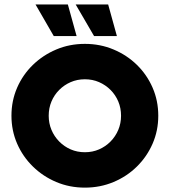

<svg xmlns="http://www.w3.org/2000/svg" viewBox="-20 -837 769 870"><path d="M364.6 13.2Q295.1 13.2 235.1 -12.2Q175 -37.5 129.2 -82.3Q83.3 -127.1 57.6 -186.1Q31.9 -245.1 31.9 -312.5Q31.9 -380.6 57.6 -439.6Q83.3 -498.6 129.2 -543.1Q175 -587.5 235.1 -612.8Q295.1 -638.2 364.6 -638.2Q434 -638.2 494.4 -612.8Q554.9 -587.5 600.3 -543.1Q645.8 -498.6 671.5 -439.6Q697.2 -380.6 697.2 -312.5Q697.2 -245.1 671.5 -186.1Q645.8 -127.1 600.3 -82.3Q554.9 -37.5 494.4 -12.2Q434 13.2 364.6 13.2ZM364.6 -147.2Q399.3 -147.2 428.8 -160.1Q458.3 -172.9 480.9 -195.8Q503.5 -218.8 516 -248.6Q528.5 -278.5 528.5 -312.5Q528.5 -347.2 516 -377.1Q503.5 -406.9 480.9 -429.5Q458.3 -452.1 428.8 -464.9Q399.3 -477.8 364.6 -477.8Q329.9 -477.8 300.3 -464.9Q270.8 -452.1 248.3 -429.5Q225.7 -406.9 213.2 -377.1Q200.7 -347.2 200.7 -312.5Q200.7 -278.5 213.2 -248.6Q225.7 -218.8 248.3 -195.8Q270.8 -172.9 300.3 -160.1Q329.9 -147.2 364.6 -147.2ZM406.2 -673.6 322.9 -816.7H470.1L509.7 -673.6ZM223.6 -673.6 141 -816.7H287.5L327.1 -673.6Z"/></svg>

Font: Afacad Flux ExtraBold
Style: Regular
Weight: 800
Designer: Kristian Moeller
Foundry: Dicotype
Version: Version 1.100